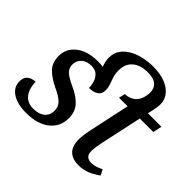

<svg xmlns="http://www.w3.org/2000/svg" viewBox="-177 -990 1220 1220"><g transform="rotate(45 432.5 -380.0)"><path d="M194 10Q116 10 69.5 -20Q23 -50 23 -102Q23 -130 35 -145.5Q47 -161 64.5 -167Q82 -173 98 -173Q98 -138 109 -108Q120 -78 144 -59.5Q168 -41 208 -41Q256 -41 284.5 -63.5Q313 -86 313 -129Q313 -164 289 -187.5Q265 -211 211 -236Q152 -264 118.5 -299Q85 -334 85 -393Q85 -460 139.5 -502.5Q194 -545 287 -545Q311 -545 332 -542Q326 -558 322 -575Q318 -592 318 -610Q318 -654 340.5 -684.5Q363 -715 399 -734Q435 -753 476.5 -761.5Q518 -770 557 -770Q625 -770 670 -751Q715 -732 737.5 -701Q760 -670 760 -634Q760 -606 752 -573L744 -536H865L852 -476H731L670 -195Q665 -170 662 -148.5Q659 -127 659 -112Q659 -84 673 -71Q687 -58 711 -58Q732 -58 753.5 -65Q775 -72 792 -81L811 -44Q780 -21 744 -5.5Q708 10 665 10Q610 10 580 -19Q550 -48 550 -107Q550 -125 553 -148.5Q556 -172 560 -191L621 -476H544L554 -519Q580 -519 600.5 -529Q621 -539 633 -553Q646 -568 653.5 -591.5Q661 -615 661 -640Q661 -677 636.5 -698.5Q612 -720 557 -720Q520 -720 489 -707.5Q458 -695 438.5 -668Q419 -641 419 -597Q419 -567 427 -542Q435 -517 443 -494.5Q451 -472 451 -451V-450Q451 -417 428 -401Q405 -385 365 -385Q365 -411 356.5 -437Q348 -463 329 -479.5Q310 -496 277 -496Q234 -496 209.5 -473Q185 -450 185 -415Q185 -381 210 -360Q235 -339 288 -315Q347 -288 379 -251.5Q411 -215 411 -158Q411 -83 354 -36.5Q297 10 194 10Z"/></g></svg>

Font: Noto Serif Medium
Style: Italic
Weight: 500
Italic angle: -12°
Designer: Monotype Design Team
Foundry: Monotype Imaging Inc.
Version: Version 2.014; ttfautohint (v1.8.4.7-5d5b)